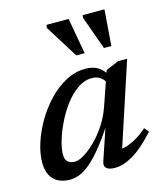

<svg xmlns="http://www.w3.org/2000/svg" viewBox="-105 -760 728 851"><g transform="rotate(-15 259.0 -334.5)"><path d="M275 -31.5 331 -197.5H339.5Q299 -135 266.5 -94.5Q234 -54 207.2 -31.2Q180.5 -8.5 157.2 0.8Q134 10 112 10Q82 10 59.5 -1.2Q37 -12.5 24.2 -35.5Q11.5 -58.5 11.5 -95Q11.5 -135.5 26.8 -183.2Q42 -231 69.2 -277.5Q96.5 -324 133 -362.5Q169.5 -401 213 -424.2Q256.5 -447.5 303.5 -447.5Q338 -447.5 361 -433.2Q384 -419 401 -389.5L382 -360Q375 -377.5 359.5 -388.8Q344 -400 320 -400Q286 -400 254.8 -378.2Q223.5 -356.5 197 -321.5Q170.5 -286.5 151 -246.2Q131.5 -206 120.5 -168.8Q109.5 -131.5 109.5 -105Q109.5 -83 121.2 -72.2Q133 -61.5 153 -61.5Q171 -61.5 196.8 -77Q222.5 -92.5 250 -119.8Q277.5 -147 301.5 -183.5Q325.5 -220 340 -261.5L394 -417.5L453.5 -442.5H494.5L361 -36L347 -63Q366 -61 389 -67.5Q412 -74 437 -88.5Q462 -103 487.5 -125.5L504.5 -105Q446 -41 401 -15Q356 11 318.5 11Q290 11 278.8 0.2Q267.5 -10.5 275 -31.5ZM319 -515H280.5L186 -666.5L188 -680H289.5ZM441.5 -515H407.5L352.5 -668L354 -680H454Z"/></g></svg>

Font: Newsreader 16pt 16pt Medium
Style: Italic
Weight: 500
Italic angle: -17°
Version: Version 1.003